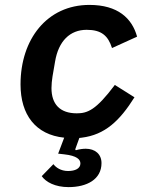

<svg xmlns="http://www.w3.org/2000/svg" viewBox="-20 -548 640 778"><path d="M342.3 -528.1C170.8 -528.1 63.2 -389.2 63.2 -206C63.2 -82.4 124.6 -2.1 240.1 9.9L215.6 74.6L240.4 77.4C291.9 83.1 305.8 98.4 305.8 114.3C305.8 134.9 284.8 144.9 255.7 144.9C226.2 144.9 206.3 130.3 196.4 117.2L149.1 165.8C165.8 189.6 203.1 210.2 257.8 210.2C332 210.2 391.3 179 391.3 112.9C391.3 76 364.7 54.7 327.4 54.7C316.4 54.7 301.8 56.5 287.3 60.7L284.8 57.2L301.5 11C304.3 11 307.9 9.9 311.1 9.9C405.5 -1.8 465.2 -58.6 524.9 -153.8L445.3 -203.8C369.3 -102.3 334.9 -88.8 291.2 -88.8C222.3 -88.8 188.6 -126.4 188.6 -191.1C188.6 -206 190.3 -222.3 192.8 -238.3L203.1 -298.3C217 -381.7 263.5 -427.2 331.3 -427.2C391.3 -427.2 418 -403.1 433.9 -353.3L535.5 -399.5C514.9 -474.1 457.4 -528.1 342.3 -528.1Z"/></svg>

Font: Margiela Mono Italic SmBold It
Style: Regular
Weight: 600
Designer: Mike Abbink, Paul van der Laan, Pieter van Rosmalen
Foundry: Bold Monday
Version: Version 2.003 2021